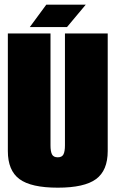

<svg xmlns="http://www.w3.org/2000/svg" viewBox="-20 -822 508 844"><path d="M234 3Q351 3 402.2 -34.8Q453.5 -72.5 453.5 -158V-675H265.5V-183Q265.5 -156.5 259 -143.5Q252.5 -130.5 234 -130.5Q215 -130.5 208.5 -143.5Q202 -156.5 202 -183V-675H14.5V-158Q14.5 -72.5 65.5 -34.8Q116.5 3 234 3ZM111 -703H201.5L286 -801.5H183.5ZM185 -703H274.5L357 -801.5H255.5Z"/></svg>

Font: Anybody ExtraCondensed Black
Style: Regular
Weight: 900
Width: 2
Version: Version 1.113;gftools[0.9.25]